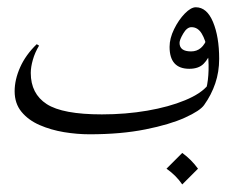

<svg xmlns="http://www.w3.org/2000/svg" viewBox="-20 -355 631 518"><path d="M542 -126.5 571.3 -196.3Q571.3 -161.1 560.8 -130.1Q550.3 -99.1 530.8 -71.8Q520 -56.2 479 -37.6Q438 -19 372.3 -5.9Q306.6 7.3 221.7 7.3Q188 7.3 152.6 1.5Q117.2 -4.4 86.9 -17.6Q56.6 -30.8 38.1 -53.2Q19.5 -75.7 19.5 -108.9Q19.5 -140.1 34.4 -173.6Q49.3 -207 79.1 -235.8L85.4 -231.9Q74.2 -213.4 68.6 -193.6Q63 -173.8 63 -158.2Q63 -102.1 106 -74.2Q148.9 -46.4 254.9 -46.4Q318.8 -46.4 377.2 -56.4Q435.5 -66.4 479.2 -84.5Q522.9 -102.5 542 -126.5ZM536.6 -116.2Q542 -137.7 542.7 -166Q543.5 -194.3 539.1 -220.7Q534.7 -247.1 524.2 -264.4Q513.7 -281.7 496.6 -281.7Q484.4 -281.7 474.4 -264.6Q464.4 -247.6 464.4 -239.3Q464.4 -216.3 495.6 -216.3Q526.4 -216.3 539.6 -253.9L550.8 -219.7Q543 -196.8 529.5 -183.1Q516.1 -169.4 490.7 -169.4Q437.5 -169.4 437.5 -228.5Q437.5 -251.5 449.7 -276.4Q461.9 -301.3 478.5 -318.4Q495.1 -335.4 508.3 -335.4Q538.1 -335.4 554.7 -295.7Q571.3 -255.9 571.3 -196.3Q565.4 -171.9 556.6 -152.3Q547.9 -132.8 536.6 -116.2ZM471.7 57.6Q496.1 75.2 514.2 100.1L471.7 142.6Q455.1 118.2 429.2 100.1Z"/></svg>

Font: Lateef ExtraLight
Style: Regular
Weight: 200
Designer: SIL International
Foundry: SIL International
Version: Version 4.200